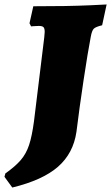

<svg xmlns="http://www.w3.org/2000/svg" viewBox="-90 -675 497 859"><path d="M110 -532Q110 -548 104.5 -553.5Q99 -559 84 -559Q72 -559 62 -558Q52 -557 49 -557L42 -571L59 -647L198 -648Q259 -649 315 -651.5Q371 -654 387 -655L367 -562Q338 -555 329.5 -546.5Q321 -538 316 -510Q303 -443 284 -317Q265 -191 252 -85Q238 11 169.5 71Q101 131 -35 164L-70 116L-66 101Q-21 69 3 41Q27 13 40 -26Q53 -65 62 -132L108 -508Z"/></svg>

Font: Alegreya Black
Style: Italic
Weight: 900
Italic angle: -7°
Designer: Juan Pablo del Peral
Foundry: Huerta Tipografica
Version: Version 2.007; ttfautohint (v1.6)